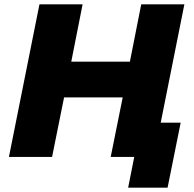

<svg xmlns="http://www.w3.org/2000/svg" viewBox="-20 -720 890 881"><path d="M628 -700H826L686 0H488L543 -273H274L219 0H21L161 -700H359L307 -437H576ZM568 141 596 0H488L521 -157H809L749 141Z"/></svg>

Font: Montserrat ExtraBold
Style: Italic
Weight: 800
Italic angle: -11.3°
Designer: Julieta Ulanovsky
Foundry: Julieta Ulanovsky
Version: Version 9.000; ttfautohint (v1.8.4.7-5d5b)